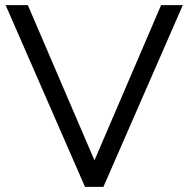

<svg xmlns="http://www.w3.org/2000/svg" viewBox="-20 -732 737 752"><path d="M611 -712H696L385 0H313L2 -712H89L350 -104Z"/></svg>

Font: Muli-Regular
Style: Regular
Weight: 400
Version: Version 2.000